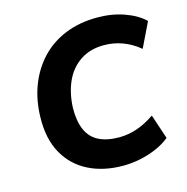

<svg xmlns="http://www.w3.org/2000/svg" viewBox="-107 -818 909 931"><g transform="rotate(-15 348.0 -352.5)"><path d="M399 11Q300 11 225 -27Q150 -65 109 -139Q68 -213 71 -321Q73 -407 100.5 -478.5Q128 -550 178 -603.5Q228 -657 300 -686.5Q372 -716 462 -716Q535 -716 597 -694Q659 -672 696 -636L636 -512Q596 -545 551.5 -561.5Q507 -578 458 -578Q389 -578 339.5 -545Q290 -512 264 -454.5Q238 -397 235 -323Q234 -256 253.5 -212Q273 -168 314 -147.5Q355 -127 416 -127Q460 -127 504 -141.5Q548 -156 595 -188L636 -65Q607 -41 568 -24Q529 -7 485.5 2Q442 11 399 11Z"/></g></svg>

Font: Nunito Sans 11pt ExtraBold
Style: Italic
Weight: 800
Italic angle: -9°
Version: Version 3.101;gftools[0.9.27]